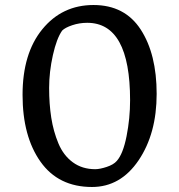

<svg xmlns="http://www.w3.org/2000/svg" viewBox="-20 -734 715 766"><path d="M347 12Q213 12 141.5 -89Q70 -190 70 -355.5Q70 -521 149 -617.5Q228 -714 353 -714Q478 -714 541.5 -616Q605 -518 605 -359.5Q605 -201 533 -94.5Q461 12 347 12ZM499 -334Q499 -643 328 -643Q297 -643 268.5 -633.5Q240 -624 228 -612Q206 -581 191 -514Q176 -447 176 -383Q176 -319 184.5 -264.5Q193 -210 213 -162Q233 -114 270.5 -86.5Q308 -59 360 -59Q378 -59 405.5 -68Q433 -77 446 -92Q471 -120 485 -191Q499 -262 499 -334Z"/></svg>

Font: Asul
Style: Regular
Weight: 400
Version: Version 1.001